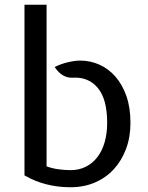

<svg xmlns="http://www.w3.org/2000/svg" viewBox="-20 -778 622 808"><path d="M210 -496Q236 -509 265.5 -516Q295 -523 318 -523Q359 -523 397 -506.5Q435 -490 464.5 -457Q494 -424 511.5 -375Q529 -326 529 -261Q529 -201 510.5 -151.5Q492 -102 459 -66Q426 -30 379.5 -10Q333 10 277 10Q169 10 83 -40V-758H176V-78Q200 -69 227 -65.5Q254 -62 277 -62Q313 -62 341.5 -76.5Q370 -91 390 -117Q410 -143 420.5 -180Q431 -217 431 -261Q431 -361 391.5 -408Q352 -455 287 -451Q242 -448 210 -496Z"/></svg>

Font: Expletus Sans
Style: Regular
Weight: 400
Designer: Jasper de Waard
Foundry: Designtown
Version: Version 7.028